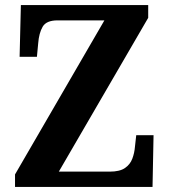

<svg xmlns="http://www.w3.org/2000/svg" viewBox="-20 -734 665 754"><path d="M39 0V-49L390 -654H206Q162 -654 147.5 -629Q133 -604 130 -564L125 -511H57L62 -714H562V-664L211 -60H411Q450 -60 470.5 -74Q491 -88 499.5 -110.5Q508 -133 510 -158L515 -203H583L579 0Z"/></svg>

Font: Noto Serif Devanagari SemiCondensed
Style: Bold
Weight: 700
Width: 4
Designer: Universal Thirst, Indian Type Foundry and the Monotype Design Team
Foundry: Monotype Imaging Inc.
Version: Version 2.004; ttfautohint (v1.8.4.7-5d5b)